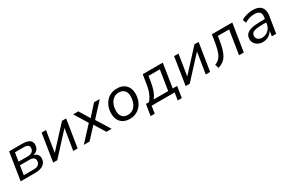

<svg xmlns="http://www.w3.org/2000/svg" viewBox="132 -1666 4462 2963"><g transform="rotate(-30 2363.0 -184.0)"><path d="M49 0 126 -490H370Q425 -490 460.5 -475.5Q496 -461 512.5 -434.5Q529 -408 526 -372Q525 -338 510 -312Q495 -286 467.5 -270Q440 -254 403 -248L405 -255Q454 -249 482.5 -220Q511 -191 509 -142Q505 -74 454 -37Q403 0 305 0ZM138 -58H310Q368 -58 397.5 -80Q427 -102 429 -144Q431 -183 407 -201.5Q383 -220 337 -220H163ZM172 -279H339Q386 -279 415 -301.5Q444 -324 446 -366Q448 -399 425.5 -415.5Q403 -432 361 -432H197Z M628 0 705 -490H783L720 -94H703L1068 -490H1142L1064 0H986L1050 -398H1067L701 0Z M1174 0 1426 -272 1427 -230 1267 -490H1360L1477 -296H1464L1639 -490H1741L1504 -232L1502 -272L1670 0H1577L1451 -206L1466 -205L1276 0Z M1994 9Q1924 9 1875 -19.5Q1826 -48 1802 -100.5Q1778 -153 1782 -223Q1785 -284 1805.5 -334Q1826 -384 1861 -421.5Q1896 -459 1943 -479Q1990 -499 2048 -499Q2118 -499 2167 -470.5Q2216 -442 2240 -390Q2264 -338 2260 -268Q2257 -207 2236.5 -156.5Q2216 -106 2181 -69Q2146 -32 2099 -11.5Q2052 9 1994 9ZM1997 -60Q2051 -60 2089.5 -88Q2128 -116 2150 -164.5Q2172 -213 2175 -273Q2180 -348 2145 -389.5Q2110 -431 2044 -431Q1991 -431 1952 -403Q1913 -375 1891 -327Q1869 -279 1867 -218Q1862 -143 1897 -101.5Q1932 -60 1997 -60Z M2289 131 2321 -68H2374Q2403 -100 2424 -139.5Q2445 -179 2460 -230Q2475 -281 2484 -346L2507 -490H2864L2798 -68H2876L2845 131H2772L2793 0H2383L2362 131ZM2458 -68H2717L2773 -423H2572L2557 -331Q2545 -250 2520 -181Q2495 -112 2458 -68Z M2989 0 3066 -490H3144L3081 -94H3064L3429 -490H3503L3425 0H3347L3411 -398H3428L3062 0Z M3570 11 3548 -56Q3586 -70 3613.5 -93Q3641 -116 3660 -151.5Q3679 -187 3693 -239Q3707 -291 3719 -364L3739 -490H4103L4025 0H3940L4007 -422H3807L3797 -360Q3783 -273 3765.5 -210Q3748 -147 3722 -103.5Q3696 -60 3659 -32.5Q3622 -5 3570 11Z M4365 9Q4318 9 4280.5 -10.5Q4243 -30 4221.5 -64Q4200 -98 4203 -142Q4206 -194 4238 -225Q4270 -256 4334 -270.5Q4398 -285 4495 -285H4577L4568 -229H4502Q4426 -229 4379.5 -222Q4333 -215 4311.5 -196Q4290 -177 4288 -143Q4286 -101 4315.5 -78Q4345 -55 4387 -55Q4426 -55 4460.5 -72.5Q4495 -90 4519.5 -122Q4544 -154 4551 -196L4569 -313Q4579 -373 4552 -402.5Q4525 -432 4460 -432Q4415 -432 4372 -420Q4329 -408 4285 -381L4263 -442Q4290 -460 4324.5 -472.5Q4359 -485 4396.5 -492Q4434 -499 4471 -499Q4540 -499 4582.5 -475Q4625 -451 4642 -405.5Q4659 -360 4649 -295L4602 0H4525L4541 -109H4546Q4531 -71 4503 -44.5Q4475 -18 4439.5 -4.5Q4404 9 4365 9Z"/></g></svg>

Font: Nunito Sans 10pt
Style: Italic
Weight: 400
Italic angle: -9°
Designer: Vernon Adams
Foundry: Vernon Adams
Version: Version 3.101;gftools[0.9.27]